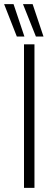

<svg xmlns="http://www.w3.org/2000/svg" viewBox="-78 -916 232 936"><path d="M39 0V-700H90V0ZM97 -738 34 -896H81L134 -738ZM4 -738 -58 -896H-12L41 -738Z"/></svg>

Font: Georama ExtraCondensed Light
Style: Regular
Weight: 300
Width: 2
Designer: Jean-Baptiste Levee
Foundry: Production Type
Version: Version 1.000